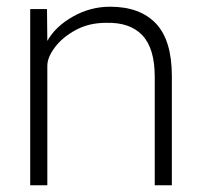

<svg xmlns="http://www.w3.org/2000/svg" viewBox="-20 -552 600 572"><path d="M70 0V-525H120L121 -430Q145 -473 197 -502.5Q249 -532 308 -532Q397 -532 444.5 -482Q492 -432 492 -325V0H441V-323Q441 -408 404 -447Q367 -486 296 -484Q245 -484 205.5 -462.5Q166 -441 143.5 -411Q121 -381 121 -356V0Z"/></svg>

Font: Readex Pro ExtraLight
Style: Regular
Weight: 200
Designer: Bonnie Shaver-Troup, Thomas Jockin
Foundry: Lexend
Version: Version 1.203; ttfautohint (v1.8.3)